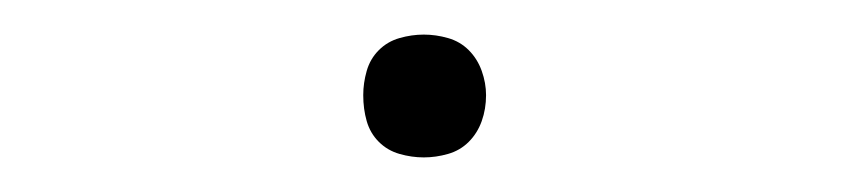

<svg xmlns="http://www.w3.org/2000/svg" viewBox="-20 -83 490 111"><path d="M225 8Q218 8 211 6Q204 4 199 -1Q194 -6 192 -13Q190 -20 190 -28Q190 -35 192 -42Q194 -49 199 -54Q204 -59 211 -61Q218 -63 225 -63Q232 -63 239 -61Q246 -59 251 -54Q256 -49 258.5 -42Q261 -35 261 -28Q261 -20 258.5 -13Q256 -6 251 -1Q246 4 239 6Q232 8 225 8Z"/></svg>

Font: Zed Sans Thin Extended
Style: Regular
Weight: 100
Width: 7
Designer: Belleve Invis
Foundry: Belleve Invis
Version: Version 1.0.0; ttfautohint (v1.8.4)